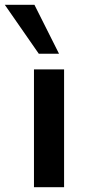

<svg xmlns="http://www.w3.org/2000/svg" viewBox="-76 -777 351 797"><path d="M65 0V-489H190V0ZM85 -554 -56 -757H67L169 -554Z"/></svg>

Font: Nunito Sans
Style: Bold
Weight: 700
Designer: Vernon Adams
Foundry: Vernon Adams
Version: Version 3.101; ttfautohint (v1.8.4.7-5d5b);gftools[0.9.27]